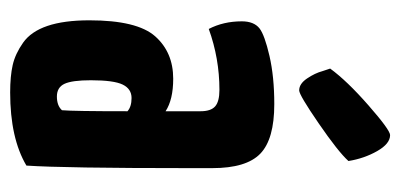

<svg xmlns="http://www.w3.org/2000/svg" viewBox="-225 -553 788 378"><g transform="rotate(90 169.0 -364.0)"><path d="M158 -559Q145 -559 134.5 -574.5Q124 -590 120 -605L115 -620Q139 -653 187.5 -695.5Q236 -738 246 -738Q263 -738 277.5 -712.5Q292 -687 297 -656Q279 -636 223 -597.5Q167 -559 158 -559ZM22 -446Q22 -470 36 -481Q49 -491 90 -500.5Q131 -510 185 -510Q254 -510 282.5 -482.5Q311 -455 311 -388V-341Q311 -96 306 -22Q252 10 162 10Q130 10 108 5Q86 0 64 -15.5Q42 -31 31 -63.5Q20 -96 20 -146Q20 -240 51.5 -275.5Q83 -311 135 -311Q176 -311 199 -296V-365Q199 -385 189.5 -393.5Q180 -402 157 -402Q95 -402 37 -381Q22 -410 22 -446ZM199 -221Q190 -229 173 -229Q155 -229 146.5 -211.5Q138 -194 138 -149Q138 -112 145 -97Q152 -82 170 -82Q188 -82 197 -92Q199 -114 199 -221Z"/></g></svg>

Font: Yanone Kaffeesatz Bold
Style: Regular
Weight: 700
Designer: Yanone (Cyrillic: Daniel Pouzeot)
Foundry: Yanone
Version: Version 1.003;PS 001.003;hotconv 1.0.88;makeotf.lib2.5.64775